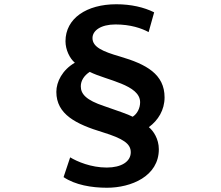

<svg xmlns="http://www.w3.org/2000/svg" viewBox="-20 -804 1040 903"><path d="M705 -746C657 -770 596 -784 527 -784C388 -784 288 -718 288 -610C288 -570 308 -529 332 -509C273 -475 245 -419 245 -372C245 -266 338 -220 463 -182C560 -152 595 -128 595 -88C595 -44 551 -16 482 -16C408 -16 343 -44 310 -64L279 29C334 66 411 79 483 79C597 79 727 25 727 -102C727 -151 701 -189 680 -206C724 -238 754 -287 754 -346C754 -455 668 -502 545 -538C462 -562 415 -583 415 -625C415 -660 454 -689 523 -689C594 -689 646 -671 679 -653ZM402 -466C481 -426 639 -406 639 -323C639 -296 626 -269 604 -255C581 -267 533 -283 470 -305C385 -333 360 -362 360 -398C360 -425 376 -449 402 -466Z"/></svg>

Font: Noto Sans KR Bold
Style: Regular
Weight: 700
Designer: Ryoko NISHIZUKA  (kana & ideographs); Paul D. Hunt (Latin, Greek & Cyrillic); Wenlong ZHANG  (bopomofo); Sandoll Communi
Foundry: Adobe Systems Incorporated
Version: Version 1.004;PS 1.004;hotconv 1.0.82;makeotf.lib2.5.63406